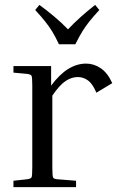

<svg xmlns="http://www.w3.org/2000/svg" viewBox="-20 -765 479 785"><path d="M35 -468V-495H189V-415Q224 -462 259.5 -483.5Q295 -505 332 -505Q364 -505 392 -486Q420 -467 439 -425L374 -386Q359 -422 340 -436Q321 -450 298 -450Q273 -450 248.5 -434Q224 -418 194 -374V-81Q194 -46 197 -39.5Q200 -33 216 -32L291 -26V0H35V-26L90 -32Q106 -34 109 -40Q112 -46 112 -81V-414Q112 -449 109 -455Q106 -461 90 -463ZM386 -724Q362 -698 346 -678Q330 -658 317 -637Q304 -616 288 -584H221Q206 -616 193 -637Q180 -658 164 -678Q148 -698 124 -724L141 -745Q175 -720 204 -695.5Q233 -671 258 -645Q304 -694 369 -745Z"/></svg>

Font: Inria Serif
Style: Regular
Weight: 400
Designer: Black Foundry Team
Foundry: Black Foundry
Version: Version 1.000; ttfautohint (v1.8.3)